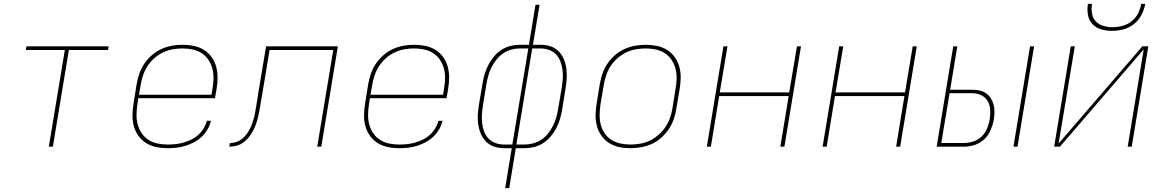

<svg xmlns="http://www.w3.org/2000/svg" viewBox="-20 -760 6040 995"><path d="M233 0 316 -501H114L117 -520H543L540 -501H337L254 0Z M848 8Q818 8 789.5 2Q761 -4 737.5 -18.5Q714 -33 697.5 -56Q681 -79 673.5 -106.5Q666 -134 666.5 -163.5Q667 -193 672 -223L688 -323Q693 -351 702 -378Q711 -405 727.5 -429.5Q744 -454 767 -474Q790 -494 816.5 -506Q843 -518 871 -523Q899 -528 927 -528Q956 -528 985 -522Q1014 -516 1037.5 -501Q1061 -486 1077 -463.5Q1093 -441 1100.5 -413.5Q1108 -386 1107.5 -356.5Q1107 -327 1102 -297L1094 -251H697L692 -220Q688 -193 687.5 -166.5Q687 -140 693.5 -115.5Q700 -91 714 -70Q728 -49 749 -35.5Q770 -22 795.5 -16.5Q821 -11 848 -11Q869 -11 889.5 -13Q910 -15 930.5 -21Q951 -27 971 -36.5Q991 -46 1007.5 -61Q1024 -76 1035.5 -95Q1047 -114 1052 -134H1073Q1068 -111 1055.5 -89.5Q1043 -68 1025 -51Q1007 -34 985 -22.5Q963 -11 940 -4Q917 3 894 5.5Q871 8 848 8ZM700 -269H1076L1081 -300Q1086 -327 1086.5 -353.5Q1087 -380 1080.5 -404.5Q1074 -429 1060 -450Q1046 -471 1025 -484.5Q1004 -498 978.5 -503.5Q953 -509 926 -509Q901 -509 875.5 -504.5Q850 -500 825.5 -488.5Q801 -477 780 -458.5Q759 -440 744.5 -417.5Q730 -395 721.5 -370Q713 -345 709 -320Z M1168 0 1172 -19Q1187 -19 1202.5 -23.5Q1218 -28 1231.5 -38Q1245 -48 1255.5 -61.5Q1266 -75 1273.5 -89.5Q1281 -104 1286.5 -119Q1292 -134 1296 -149Q1300 -164 1302.5 -179.5Q1305 -195 1308 -211Q1311 -228 1313.5 -245.5Q1316 -263 1319 -281L1359 -520H1731L1645 0H1624L1707 -501H1377L1340 -278Q1338 -266 1336 -255Q1334 -244 1332 -232Q1332 -232 1332 -232Q1332 -232 1332 -232V-231Q1329 -213 1325.5 -194Q1322 -175 1318 -156.5Q1314 -138 1307.5 -119.5Q1301 -101 1292 -83.5Q1283 -66 1270.5 -50Q1258 -34 1241.5 -22Q1225 -10 1206 -5Q1187 0 1168 0Z M2048 8Q2018 8 1989.5 2Q1961 -4 1937.5 -18.5Q1914 -33 1897.5 -56Q1881 -79 1873.5 -106.5Q1866 -134 1866.5 -163.5Q1867 -193 1872 -223L1888 -323Q1893 -351 1902 -378Q1911 -405 1927.5 -429.5Q1944 -454 1967 -474Q1990 -494 2016.5 -506Q2043 -518 2071 -523Q2099 -528 2127 -528Q2156 -528 2185 -522Q2214 -516 2237.5 -501Q2261 -486 2277 -463.5Q2293 -441 2300.5 -413.5Q2308 -386 2307.5 -356.5Q2307 -327 2302 -297L2294 -251H1897L1892 -220Q1888 -193 1887.5 -166.5Q1887 -140 1893.5 -115.5Q1900 -91 1914 -70Q1928 -49 1949 -35.5Q1970 -22 1995.5 -16.5Q2021 -11 2048 -11Q2069 -11 2089.5 -13Q2110 -15 2130.5 -21Q2151 -27 2171 -36.5Q2191 -46 2207.5 -61Q2224 -76 2235.5 -95Q2247 -114 2252 -134H2273Q2268 -111 2255.5 -89.5Q2243 -68 2225 -51Q2207 -34 2185 -22.5Q2163 -11 2140 -4Q2117 3 2094 5.5Q2071 8 2048 8ZM1900 -269H2276L2281 -300Q2286 -327 2286.5 -353.5Q2287 -380 2280.5 -404.5Q2274 -429 2260 -450Q2246 -471 2225 -484.5Q2204 -498 2178.5 -503.5Q2153 -509 2126 -509Q2101 -509 2075.5 -504.5Q2050 -500 2025.5 -488.5Q2001 -477 1980 -458.5Q1959 -440 1944.5 -417.5Q1930 -395 1921.5 -370Q1913 -345 1909 -320Z M2598 215 2632 8H2594Q2574 8 2555 4Q2536 0 2520 -9.5Q2504 -19 2492 -33.5Q2480 -48 2472.5 -65Q2465 -82 2461 -100.5Q2457 -119 2456 -138.5Q2455 -158 2457 -178Q2459 -198 2462 -218L2481 -329Q2485 -353 2492 -377Q2499 -401 2511 -424Q2523 -447 2540 -467.5Q2557 -488 2579 -502Q2601 -516 2626 -522Q2651 -528 2675 -528H2721L2755 -735H2776L2742 -528H2780Q2800 -528 2819 -524Q2838 -520 2854 -510.5Q2870 -501 2882 -486.5Q2894 -472 2901.5 -455Q2909 -438 2912.5 -419.5Q2916 -401 2917 -381.5Q2918 -362 2916 -342Q2914 -322 2911 -302L2893 -191Q2889 -167 2882 -143Q2875 -119 2863 -96Q2851 -73 2833.5 -52.5Q2816 -32 2794 -18Q2772 -4 2747.5 2Q2723 8 2698 8H2653L2619 215ZM2594 -11H2635L2718 -509H2675Q2653 -509 2630.5 -503Q2608 -497 2588.5 -484Q2569 -471 2553.5 -452Q2538 -433 2527.5 -412Q2517 -391 2511 -369.5Q2505 -348 2501 -326L2483 -215Q2479 -191 2477.5 -167.5Q2476 -144 2478.5 -121.5Q2481 -99 2489 -78Q2497 -57 2512 -41.5Q2527 -26 2548.5 -18.5Q2570 -11 2594 -11ZM2656 -11H2698Q2720 -11 2742.5 -17Q2765 -23 2785 -36Q2805 -49 2820 -68Q2835 -87 2845.5 -108Q2856 -129 2862.5 -150.5Q2869 -172 2872 -194L2891 -305Q2895 -329 2896.5 -352.5Q2898 -376 2895 -398.5Q2892 -421 2884 -442Q2876 -463 2861 -478.5Q2846 -494 2824.5 -501.5Q2803 -509 2780 -509H2738Z M3247 8Q3217 8 3188.5 2Q3160 -4 3136.5 -19Q3113 -34 3097 -56.5Q3081 -79 3073.5 -106.5Q3066 -134 3066.5 -163.5Q3067 -193 3072 -223L3088 -323Q3093 -351 3102 -378Q3111 -405 3127.5 -429.5Q3144 -454 3167 -474Q3190 -494 3216.5 -506Q3243 -518 3271 -523Q3299 -528 3327 -528Q3356 -528 3385 -522Q3414 -516 3437.5 -501Q3461 -486 3477 -463.5Q3493 -441 3500.5 -413.5Q3508 -386 3507.5 -356.5Q3507 -327 3502 -297L3485 -197Q3481 -169 3471.5 -142Q3462 -115 3445.5 -90.5Q3429 -66 3406.5 -46Q3384 -26 3357.5 -14Q3331 -2 3302.5 3Q3274 8 3247 8ZM3247 -11Q3272 -11 3298 -15.5Q3324 -20 3348 -31.5Q3372 -43 3393 -61.5Q3414 -80 3429 -102.5Q3444 -125 3452.5 -150Q3461 -175 3465 -200L3481 -300Q3486 -327 3486.5 -353.5Q3487 -380 3480.5 -404.5Q3474 -429 3460 -450Q3446 -471 3425 -484.5Q3404 -498 3378.5 -503.5Q3353 -509 3326 -509Q3301 -509 3275.5 -504.5Q3250 -500 3225.5 -488.5Q3201 -477 3180 -458.5Q3159 -440 3144.5 -417.5Q3130 -395 3121.5 -370Q3113 -345 3109 -320L3092 -220Q3088 -193 3087.5 -166.5Q3087 -140 3093 -115.5Q3099 -91 3113 -70Q3127 -49 3148 -35.5Q3169 -22 3194.5 -16.5Q3220 -11 3247 -11Z M3643 0 3729 -520H3750L3710 -281H4070L4110 -520H4131L4045 0H4024L4067 -262H3707L3664 0Z M4243 0 4329 -520H4350L4310 -281H4670L4710 -520H4731L4645 0H4624L4667 -262H4307L4264 0Z M5232 0 5318 -520H5339L5253 0ZM4834 0 4920 -520H4941L4904 -295H5018Q5038 -295 5056.5 -291Q5075 -287 5090 -276.5Q5105 -266 5115 -250Q5125 -234 5129.5 -216Q5134 -198 5133.5 -178Q5133 -158 5130 -139Q5125 -112 5113.5 -85Q5102 -58 5080.5 -38Q5059 -18 5031.5 -9Q5004 0 4977 0ZM4977 -19Q5000 -19 5024.5 -27Q5049 -35 5067.5 -53Q5086 -71 5095.5 -94.5Q5105 -118 5109 -142Q5113 -167 5111.5 -191.5Q5110 -216 5098.5 -236Q5087 -256 5065 -266.5Q5043 -277 5018 -277H4901L4858 -19Z M5443 0 5529 -520H5550L5466 -16L5900 -520H5931L5845 0H5824L5907 -504L5473 0ZM5743 -600Q5714 -600 5686.5 -608Q5659 -616 5641 -635.5Q5623 -655 5618 -683Q5613 -711 5618 -740H5639Q5635 -715 5639 -690.5Q5643 -666 5658.5 -649.5Q5674 -633 5697.5 -626Q5721 -619 5746 -619Q5771 -619 5797 -626Q5823 -633 5844 -649.5Q5865 -666 5877.5 -690.5Q5890 -715 5894 -740H5915Q5910 -711 5895.5 -683Q5881 -655 5856.5 -635.5Q5832 -616 5802 -608Q5772 -600 5743 -600Z"/></svg>

Font: Iosevka SS04 Th Ex Obl
Style: Regular
Weight: 100
Width: 7
Italic angle: -9°
Monospace: yes
Designer: Belleve Invis
Foundry: Belleve Invis
Version: Version 19.0.0; ttfautohint (v1.8.4)